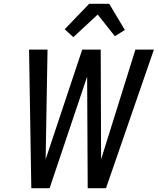

<svg xmlns="http://www.w3.org/2000/svg" viewBox="-20 -998 840 1018"><path d="M146 0 134 -735H232L222 -153L416 -735H514L516 -153L698 -735H796L542 0H445L442 -592L243 0ZM369 -801 323 -843 453 -978H559L642 -839L589 -806L498 -921Z"/></svg>

Font: Iosevka Aile Medium Oblique
Style: Regular
Weight: 500
Italic angle: -9°
Designer: Belleve Invis
Foundry: Belleve Invis
Version: Version 31.1.0; ttfautohint (v1.8.4)